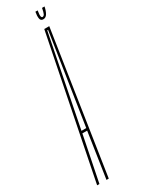

<svg xmlns="http://www.w3.org/2000/svg" viewBox="-243 -778 591 801"><g transform="rotate(-30 52.5 -378.0)"><path d="M-39 0 96 -675H120L17 0H6L39 -218.5H16L-28 0ZM18 -229.5H41L108 -664H104ZM113 -712Q100.5 -712 98.5 -724.8Q96.5 -737.5 100 -756H111Q107.5 -736 109 -729Q110.5 -722 115 -722Q121 -722 124.8 -729.2Q128.5 -736.5 132 -756H144Q140.5 -737.5 133.2 -724.8Q126 -712 113 -712Z"/></g></svg>

Font: Anybody UltraCondensed Thin
Style: Italic
Weight: 100
Width: 1
Italic angle: -10°
Designer: Tyler Finck
Foundry: Etcetera Type Company
Version: Version 1.010; ttfautohint (v1.8.3) -l 8 -r 50 -G 200 -x 14 